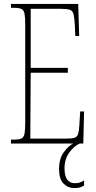

<svg xmlns="http://www.w3.org/2000/svg" viewBox="-20 -734 489 982"><path d="M36 0V-20H53Q78 -20 90 -26Q102 -32 105.5 -51Q109 -70 109 -108V-606Q109 -645 105.5 -663.5Q102 -682 90 -688Q78 -694 53 -694H36V-714H380L385 -550H365L363 -600Q361 -641 356.5 -660Q352 -679 336.5 -684Q321 -689 287 -689H137V-387H327V-362H137L135 -25H314Q347 -25 361 -29.5Q375 -34 379.5 -49Q384 -64 386 -94L390 -164H410L406 0ZM361 228Q328 228 305 205Q282 182 282 130Q282 77 307 43.5Q332 10 355 0H388Q359 12 334.5 46Q310 80 310 127Q310 167 324 185Q338 203 362 203Q376 203 386.5 200Q397 197 410 189V215Q398 222 387.5 225Q377 228 361 228Z"/></svg>

Font: Noto Serif Tamil ExtraCondensed Thin
Style: Regular
Weight: 100
Width: 2
Designer: Indian Type Foundry, Tom Grace, and the Monotype Design Team
Foundry: Monotype Imaging Inc.
Version: Version 2.004; ttfautohint (v1.8.4.7-5d5b)